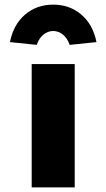

<svg xmlns="http://www.w3.org/2000/svg" viewBox="-20 -810 460 830"><path d="M117 0V-533H303V0ZM139 -616 23 -628Q38 -704 88.5 -747Q139 -790 210 -790Q281 -790 331.5 -747Q382 -704 397 -628L281 -616Q272 -644 252.5 -660Q233 -676 210 -676Q187 -676 167.5 -660Q148 -644 139 -616Z"/></svg>

Font: Lexend Exa ExtraBold
Style: Regular
Weight: 800
Designer: Bonnie Shaver-Troup, Thomas Jockin
Foundry: Lexend
Version: Version 1.007